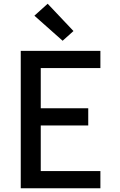

<svg xmlns="http://www.w3.org/2000/svg" viewBox="-20 -1007 640 1027"><path d="M91 0V-735H517V-643H198V-428H452V-336H198V-92H517V0ZM315 -789 164 -923 235 -987 373 -841Z"/></svg>

Font: Iosevka Semibold Extended
Style: Regular
Weight: 600
Width: 7
Monospace: yes
Designer: Belleve Invis
Foundry: Belleve Invis
Version: Version 32.5.0; ttfautohint (v1.8.4)